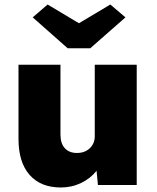

<svg xmlns="http://www.w3.org/2000/svg" viewBox="-20 -820 698 851"><path d="M250 11Q160 11 111 -45Q62 -101 62 -204V-533H248V-223Q248 -184 267.5 -163Q287 -142 321 -142Q356 -142 378 -163Q400 -184 400 -216V-533H586V0H414L408 -63Q381 -29 339.5 -9Q298 11 250 11ZM280 -606 125 -743 191 -800 330 -717 469 -800 536 -743 380 -606Z"/></svg>

Font: Lexend Deca ExtraBold
Style: Regular
Weight: 800
Designer: Bonnie Shaver-Troup, Thomas Jockin
Foundry: Lexend
Version: Version 1.008; ttfautohint (v1.8.4.7-5d5b)